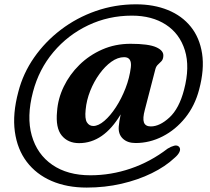

<svg xmlns="http://www.w3.org/2000/svg" viewBox="-20 -725 974 890"><path d="M608.5 -62Q570.5 -62 549 -82.8Q527.5 -103.5 530.5 -139Q532.5 -163 539.5 -195Q460 -61.5 346.5 -61.5Q295 -61.5 266 -97Q237 -132.5 244.5 -208.5Q248.5 -267.5 275.5 -323.5Q302.5 -379.5 348 -424.2Q393.5 -469 453.8 -495.5Q514 -522 585 -522Q668.5 -522 704.2 -506Q740 -490 737 -464Q736 -449.5 728.2 -441.2Q720.5 -433 712.2 -425.5Q704 -418 700.5 -405.5L651.5 -216.5Q640.5 -176 647.2 -157.5Q654 -139 679 -139Q720.5 -139 765.5 -180.5Q810.5 -222 833 -308.5Q861 -414.5 837 -491.8Q813 -569 748.8 -610.8Q684.5 -652.5 591.5 -652.5Q483 -652.5 388.8 -607.8Q294.5 -563 227.5 -483.5Q160.5 -404 133 -299.5Q102.5 -184 127.2 -96.8Q152 -9.5 222.5 39Q293 87.5 399 87.5Q494.5 87.5 586 56.2Q677.5 25 757 -36Q772 -45.5 787.2 -49.5Q802.5 -53.5 811 -43.5Q818 -34 811.8 -20.5Q805.5 -7 789.5 6.5Q746.5 47 683.2 78Q620 109 543 126.8Q466 144.5 382 144.5Q290 144.5 219 113.8Q148 83 104 25Q60 -33 48.8 -115Q37.5 -197 65 -299.5Q87 -385 138.2 -458.5Q189.5 -532 262.5 -587.5Q335.5 -643 424.2 -674Q513 -705 610.5 -705Q693 -705 758.2 -678.5Q823.5 -652 864.5 -601Q905.5 -550 916.8 -476.5Q928 -403 903 -309.5Q883.5 -235 838.8 -179.2Q794 -123.5 734 -92.8Q674 -62 608.5 -62ZM377 -216.5Q372.5 -174.5 383 -157.8Q393.5 -141 412.5 -141Q436 -141 463.8 -164.8Q491.5 -188.5 517.2 -228Q543 -267.5 561.8 -315.8Q580.5 -364 586.5 -413Q592 -460 555.5 -460Q526 -460 496.2 -438.8Q466.5 -417.5 441 -382.2Q415.5 -347 398.2 -303.8Q381 -260.5 377 -216.5Z"/></svg>

Font: Fraunces 9pt S050 SemiBold
Style: Italic
Weight: 600
Italic angle: -16°
Version: Version 1.000; ttfautohint (v1.8.3)